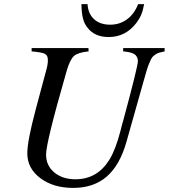

<svg xmlns="http://www.w3.org/2000/svg" viewBox="-20 -896 821 934"><path d="M780.8 -662.1V-646Q762.7 -642.1 753.7 -639.6Q744.6 -637.2 734.1 -629.6Q723.6 -622.1 719 -615.2Q714.4 -608.4 706.3 -589.4Q698.2 -570.3 692.9 -551.3L676.8 -495.1L595.2 -206.1Q563 -92.3 499.3 -37.1Q435.5 18.1 335.9 18.1Q239.3 18.1 176 -29.5Q112.8 -77.1 112.8 -149.9Q112.8 -210 153.8 -363.8L206.1 -559.1Q212.9 -583 212.9 -604Q212.9 -626.5 198.7 -634Q184.6 -641.6 133.8 -646V-662.1H410.2L411.1 -646Q359.9 -641.1 340.3 -624Q320.8 -606.9 305.2 -554.2Q305.2 -553.2 304 -549.6Q302.7 -545.9 301.5 -541.3Q300.3 -536.6 299.8 -535.2Q204.1 -202.6 204.1 -144Q204.1 -90.8 243.9 -57.4Q283.7 -23.9 347.2 -23.9Q453.1 -23.9 512.2 -119.1Q542.5 -168.5 565.9 -258.8Q574.2 -293 579.1 -308.1Q650.9 -573.7 650.9 -599.1Q650.9 -609.4 646 -618.9Q641.1 -628.4 632.8 -632.8Q619.1 -642.6 579.1 -646V-662.1ZM651.9 -876H681.2Q675.3 -844.7 667.2 -825.2Q659.2 -805.7 644 -785.2Q591.3 -715.8 508.8 -715.8Q440.4 -715.8 405.8 -761.2Q390.1 -780.3 383.5 -806.6Q377 -833 376 -876H405.8Q408.7 -828.6 438 -802.2Q467.3 -775.9 516.1 -775.9Q562.5 -775.9 598.1 -802.2Q633.8 -828.6 651.9 -876Z"/></svg>

Font: Accordance
Style: Italic
Weight: 400
Italic angle: -11°
Version: Version 1.2 (build January 31, 2020) Miklal Software Solutio